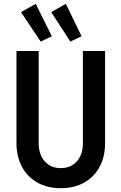

<svg xmlns="http://www.w3.org/2000/svg" viewBox="-20 -990 644 1018"><path d="M301.8 7.8Q231 7.8 178.2 -22Q125.5 -51.8 96.4 -105.7Q67.4 -159.7 67.4 -231.9V-719.7H185.1V-230Q185.1 -170.9 217 -134.8Q249 -98.6 301.8 -98.6Q355.5 -98.6 387.5 -134.5Q419.4 -170.4 419.4 -230V-719.7H537.1V-231.9Q537.1 -159.7 508.3 -105.7Q479.5 -51.8 426.5 -22Q373.5 7.8 301.8 7.8ZM195.8 -769.5 91.3 -925.8 169.4 -969.7 254.9 -797.9ZM353 -769.5 251.5 -925.8 329.1 -969.7 412.6 -797.9Z"/></svg>

Font: Reddit Sans Condensed SemiBold
Style: Regular
Weight: 600
Designer: Stephen Hutchings
Foundry: Reddit
Version: Version 1.014